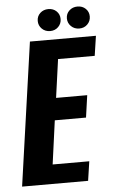

<svg xmlns="http://www.w3.org/2000/svg" viewBox="-52 -753 467 789"><g transform="rotate(-5 181.5 -358.5)"><path d="M6.9 0 90.9 -591H363.2L351 -509.3H199.8L177.8 -351H306.2L293.3 -259.7H164.5L139.9 -79.7H291L279.2 0ZM177.7 -626.7Q157.5 -626.7 143.8 -640Q130.2 -653.3 130.2 -672.5Q130.2 -691.8 143.8 -704.6Q157.5 -717.4 177.7 -717.4Q198 -717.4 211.3 -704.6Q224.6 -691.8 224.6 -672.5Q224.6 -653.3 211.3 -640Q198 -626.7 177.7 -626.7ZM298 -626.7Q277.7 -626.7 264.1 -640Q250.4 -653.3 250.4 -672.5Q250.4 -691.8 264.1 -704.6Q277.7 -717.4 298 -717.4Q318.2 -717.4 331.5 -704.6Q344.9 -691.8 344.9 -672.5Q344.9 -653.3 331.5 -640Q318.2 -626.7 298 -626.7Z"/></g></svg>

Font: Alumni Sans SC Thin
Style: Italic
Weight: 100
Italic angle: -8°
Designer: Robert E. Leuschke
Foundry: Robert E. Leuschke
Version: Version 1.016